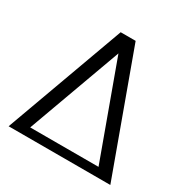

<svg xmlns="http://www.w3.org/2000/svg" viewBox="-160 -839 954 978"><g transform="rotate(30 317.0 -350.0)"><path d="M617.2 0H19L273.9 -700.2H361.8ZM117.2 -49.8H519L317.9 -601.1Z"/></g></svg>

Font: Pfennig
Style: Medium
Weight: 500
Version: Version 20120410 ; ttfautohint (v0.8)